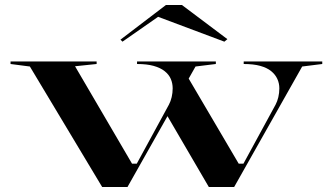

<svg xmlns="http://www.w3.org/2000/svg" viewBox="-20 -745 1328 765"><path d="M727 -440 931 -93H950L1078 -328Q1085 -341 1089 -358Q1093 -375 1093 -393Q1093 -413 1085 -430.5Q1077 -448 1060.5 -461.5Q1044 -475 1017 -482.5Q990 -490 951 -490V-500H1264V-490L1184 -480L913 0H812L641 -293ZM387 0 99 -480 22 -490V-500H365V-490L279 -481L506 -93H525L653 -328Q660 -341 664 -358Q668 -375 668 -393Q668 -413 660.5 -430.5Q653 -448 636 -461.5Q619 -475 592 -482.5Q565 -490 526 -490V-500H840V-490L759 -480L488 0ZM468 -579 460 -587 641 -725H705L886 -589L874 -579L610 -678Z"/></svg>

Font: Kalnia SemiExpanded
Style: Regular
Weight: 400
Width: 6
Designer: Frida Medrano
Foundry: Frida Medrano
Version: Version 1.105